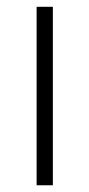

<svg xmlns="http://www.w3.org/2000/svg" viewBox="-20 -551 266 571"><path d="M137.2 0H88.9V-530.8H137.2Z"/></svg>

Font: Zoram GWebM Light
Style: Regular
Weight: 300
Foundry: Ascender Corporation
Version: Version 1.000